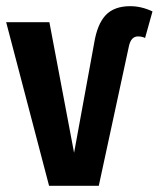

<svg xmlns="http://www.w3.org/2000/svg" viewBox="-22 -602 514 622"><path d="M298 0H137L-2 -530H138L218 -107L283 -462Q293 -524 320.5 -553Q348 -582 400 -582Q436 -582 472 -565L448 -479Q438 -484 425 -484Q403 -484 396 -454Z"/></svg>

Font: Fira Sans Compressed SemiBold
Style: Regular
Weight: 600
Width: 1
Designer: bBox Type GmbH & Carrois Corporate GbR & Edenspiekermann AG
Foundry: bBox Type GmbH & Carrois Corporate GbR & Edenspiekermann AG
Version: Version 4.301